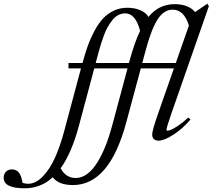

<svg xmlns="http://www.w3.org/2000/svg" viewBox="-302 -748 1148 1037"><path d="M91.8 251.5Q15.1 251.5 -17.1 209.5Q-82 269 -168.5 269Q-282.2 269 -282.2 212.4Q-282.2 192.9 -270.3 179.9Q-258.3 167 -237.3 167Q-214.4 167 -200.4 183.8Q-186.5 200.7 -180.2 239.3Q-165.5 244.6 -150.4 244.6Q-108.4 244.6 -69.8 203.9Q-31.2 163.1 -4.2 102.1Q22.9 41 44.4 -38.6L135.3 -378.4H67.9V-407.7H143.6Q157.7 -460 172.4 -500.7Q187 -541.5 208.5 -581.5Q230 -621.6 254.2 -647.7Q278.3 -673.8 311.8 -689.9Q345.2 -706.1 384.8 -706.1Q425.8 -706.1 456.3 -692.6Q486.8 -679.2 500 -656.7Q555.7 -725.6 641.6 -725.6Q678.7 -725.6 707.5 -714.1Q736.3 -702.6 751.5 -682.6L817.9 -728L826.2 -714.8L621.6 -128.9Q597.2 -58.1 597.2 -46.9Q597.2 -42 601.6 -42Q608.9 -42 621.8 -47.1Q634.8 -52.2 660.4 -69.3Q686 -86.4 715.3 -113.3L726.6 -102.5Q685.1 -53.2 635 -20.8Q585 11.7 553.7 11.7Q538.1 11.7 529.1 3.2Q520 -5.4 520 -21Q520 -43 550.3 -129.9L637.2 -378.4H458.5L379.4 -85Q288.6 251.5 91.8 251.5ZM486.8 -483.4 466.3 -407.7H647.5L718.3 -609.9Q691.9 -695.8 630.4 -695.8Q583.5 -695.8 550 -644.5Q516.6 -593.3 486.8 -483.4ZM230 -463.9 214.8 -407.7H394.5L395.5 -411.6Q423.8 -517.1 454.6 -581.5Q430.2 -675.8 374.5 -675.8Q354.5 -675.8 336.7 -666.5Q318.8 -657.2 304.7 -639.2Q290.5 -621.1 279.5 -601.8Q268.6 -582.5 258.8 -555.7Q249 -528.8 242.9 -509.3Q236.8 -489.7 230 -463.9ZM124 -67.9Q85 78.1 25.4 161.1Q53.7 213.4 107.4 213.4Q139.6 213.4 169.7 190.9Q199.7 168.5 224.1 128.7Q248.5 88.9 267.8 40.5Q287.1 -7.8 302.7 -65.4L386.7 -378.4H207Z"/></svg>

Font: Elstob 18pt
Style: Italic
Weight: 400
Italic angle: -20°
Designer: Peter S. Baker
Version: Version 1.015